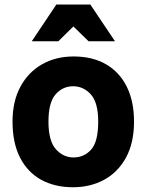

<svg xmlns="http://www.w3.org/2000/svg" viewBox="-20 -800 632 828"><path d="M295 7.5Q215.5 7.5 157 -25Q98.5 -57.5 66.2 -120.8Q34 -184 34 -276Q34 -363 68 -426Q102 -489 161.5 -522.8Q221 -556.5 297 -556.5Q379 -556.5 437.2 -522.8Q495.5 -489 526.8 -426Q558 -363 558 -276Q558 -184 523.5 -120.8Q489 -57.5 429.5 -25Q370 7.5 295 7.5ZM297 -121Q342.5 -121 373 -154.8Q403.5 -188.5 403.5 -276Q403.5 -357.5 371.8 -392.8Q340 -428 295.5 -428Q250 -428 219.5 -392.8Q189 -357.5 189 -276Q189 -192 221 -156.5Q253 -121 297 -121ZM117 -622 223 -780.5H369.5L476 -622H362L296.5 -686L231.5 -622Z"/></svg>

Font: Spline Sans
Style: Regular
Weight: 400
Designer: Eben Sorkin, Mirko Velimirovic
Foundry: Sorkin Type
Version: Version 1.001